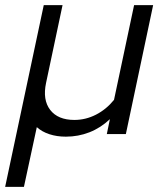

<svg xmlns="http://www.w3.org/2000/svg" viewBox="-56 -521 625 746"><path d="M187 -501 123 -199Q109 -133 139 -94Q169 -55 233 -55Q277 -55 317 -75.5Q357 -96 387 -133L465 -501H539L433 0H359L371 -58Q335 -24 291.5 -7Q248 10 200 10Q165 10 136 0.5Q107 -9 87 -27L37 205H-36L114 -501Z"/></svg>

Font: Red Hat Display
Style: Italic
Weight: 400
Italic angle: -12°
Designer: Pentagram / MCKL
Foundry: Pentagram / MCKL
Version: Version 1.003; Red Hat Display Italic